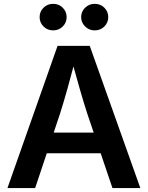

<svg xmlns="http://www.w3.org/2000/svg" viewBox="-20 -962 756 982"><path d="M18.1 0 274.4 -727.5H439L697.8 0H555.2L426.8 -379.4Q407.7 -438.5 387 -510.5Q366.2 -582.5 340.3 -676.8H370.6Q345.7 -582 325.4 -509.8Q305.2 -437.5 286.6 -379.4L159.7 0ZM168.5 -178.2V-283.7H547.9V-178.2ZM464.4 -806.6Q435.5 -806.6 415.3 -826.7Q395 -846.7 395 -874.5Q395 -902.8 415.3 -922.6Q435.5 -942.4 464.4 -942.4Q493.7 -942.4 513.7 -922.6Q533.7 -902.8 533.7 -874.5Q533.7 -846.2 513.7 -826.4Q493.7 -806.6 464.4 -806.6ZM251.5 -806.6Q222.7 -806.6 202.6 -826.7Q182.6 -846.7 182.6 -874.5Q182.6 -902.8 202.6 -922.6Q222.7 -942.4 251.5 -942.4Q280.8 -942.4 300.8 -922.6Q320.8 -902.8 320.8 -874.5Q320.8 -846.2 300.8 -826.4Q280.8 -806.6 251.5 -806.6Z"/></svg>

Font: Inter 20pt SemiBold
Style: Regular
Weight: 600
Version: Version 4.001;git-66647c0bb